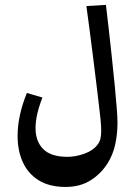

<svg xmlns="http://www.w3.org/2000/svg" viewBox="-20 -551 545 778"><path d="M246.1 206.5Q180.2 206.5 137 179.7Q93.8 152.8 72.5 106.2Q51.3 59.6 51.3 0Q51.3 -82 88.9 -174.3L151.9 -155.8Q124 -84.5 124 -32.2Q124 22 155.3 53.2Q186.5 84.5 253.9 84.5Q286.1 84.5 321.3 72Q356.4 59.6 374.5 36.1Q383.8 24.9 387 10.7Q390.1 -3.4 390.1 -20Q390.1 -38.1 387.5 -65.9Q384.8 -93.8 380.9 -125Q376 -166 369.6 -218.8Q363.3 -271.5 356.2 -327.4Q349.1 -383.3 342.3 -435.1Q335.4 -486.8 330.1 -526.4L409.2 -531.2Q414.6 -488.3 420.7 -433.1Q426.8 -377.9 433.1 -319.8Q439.5 -261.7 444.6 -208.5Q449.7 -155.3 452.9 -114.7Q456.1 -74.2 456.1 -55.7Q456.1 -7.8 447 33.7Q438 75.2 416.5 109.9Q389.2 153.3 346.7 179.9Q304.2 206.5 246.1 206.5Z"/></svg>

Font: Markazi Text
Style: Bold
Weight: 700
Designer: Borna Izadpanah (Arabic designer), Fiona Ross (Arabic design director) and Florian Runge (Latin designer)
Foundry: Borna Izadpanah and Florian Runge
Version: Version 1.001; ttfautohint (v1.8.3)